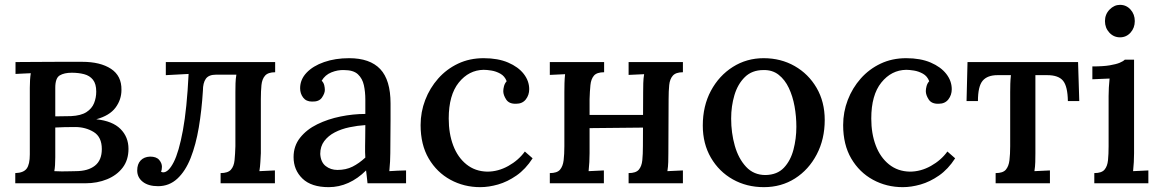

<svg xmlns="http://www.w3.org/2000/svg" viewBox="-20 -756 4787 792"><path d="M43 0V-42Q77 -43 90 -60.5Q103 -78 103 -119V-394Q103 -412 104 -427Q105 -442 107 -454Q92 -453 74.5 -452.5Q57 -452 44 -451V-500Q79 -500 123.5 -500.5Q168 -501 218.5 -501Q269 -501 319 -501Q394 -501 438 -472Q482 -443 481 -385Q481 -345 456.5 -312Q432 -279 377 -264Q444 -257 477 -224Q510 -191 510 -142Q510 -96 486 -64.5Q462 -33 421.5 -16.5Q381 0 333 0ZM204 -50Q217 -49 235 -49Q253 -49 269.5 -49.5Q286 -50 292 -50Q343 -50 371.5 -72.5Q400 -95 400 -141Q400 -191 366.5 -211.5Q333 -232 290 -232Q268 -232 246 -231.5Q224 -231 208 -230V-107Q208 -89 207 -74.5Q206 -60 204 -50ZM208 -276 273 -277Q314 -279 336.5 -293.5Q359 -308 368 -330.5Q377 -353 377 -378Q377 -410 363.5 -427Q350 -444 327 -450Q304 -456 276 -456Q245 -456 226.5 -445Q208 -434 208 -394Z M632 12Q592 12 569 -6Q546 -24 546 -53Q546 -79 560 -94Q574 -109 599 -110Q625 -110 636.5 -96.5Q648 -83 648 -68Q648 -62 647 -56.5Q646 -51 644 -48Q649 -45 653 -45Q675 -45 696.5 -87Q718 -129 734.5 -218.5Q751 -308 758 -451L664 -446V-500H1115V-458Q1086 -458 1073.5 -444Q1061 -430 1058.5 -405Q1056 -380 1056 -347V-124Q1055 -106 1054 -87.5Q1053 -69 1050 -50L1114 -53V0H890V-42Q920 -42 932.5 -56Q945 -70 947.5 -95Q950 -120 951 -153V-376Q951 -394 951.5 -412Q952 -430 955 -448H871Q841 -448 829 -431Q817 -414 817 -382Q812 -301 800 -230Q788 -159 766.5 -104.5Q745 -50 711.5 -19Q678 12 632 12Z M1496 0Q1494 -16 1493 -28Q1492 -40 1490 -53Q1456 -19 1417 -1.5Q1378 16 1336 16Q1264 16 1227.5 -19.5Q1191 -55 1191 -108Q1191 -154 1218 -188Q1245 -222 1289 -243.5Q1333 -265 1385 -275.5Q1437 -286 1487 -286V-345Q1487 -377 1481 -404.5Q1475 -432 1456.5 -449.5Q1438 -467 1399 -467Q1373 -468 1347 -457.5Q1321 -447 1307 -423Q1315 -415 1317.5 -404.5Q1320 -394 1320 -385Q1320 -371 1308 -353.5Q1296 -336 1267 -337Q1243 -337 1230.5 -353.5Q1218 -370 1218 -392Q1218 -428 1244.5 -456Q1271 -484 1317 -500Q1363 -516 1420 -516Q1506 -516 1548.5 -471Q1591 -426 1591 -329Q1591 -293 1591 -260Q1591 -227 1590.5 -194Q1590 -161 1590 -124Q1590 -109 1589 -90Q1588 -71 1586 -50Q1603 -51 1621 -52Q1639 -53 1655 -53V0ZM1487 -240Q1455 -238 1421.5 -231Q1388 -224 1361 -210Q1334 -196 1317.5 -174Q1301 -152 1301 -121Q1303 -87 1323.5 -71Q1344 -55 1372 -55Q1407 -55 1434 -68.5Q1461 -82 1487 -106Q1486 -117 1486 -128.5Q1486 -140 1486 -153Q1486 -162 1486.5 -186.5Q1487 -211 1487 -240Z M1961 16Q1894 16 1838 -14.5Q1782 -45 1748.5 -102Q1715 -159 1715 -240Q1715 -294 1734 -343.5Q1753 -393 1787.5 -432Q1822 -471 1869.5 -493.5Q1917 -516 1975 -516Q2034 -516 2076 -498Q2118 -480 2140.5 -451Q2163 -422 2163 -388Q2163 -364 2149 -346Q2135 -328 2109 -328Q2080 -327 2068 -345.5Q2056 -364 2056 -380Q2056 -389 2059 -400.5Q2062 -412 2070 -421Q2062 -442 2044 -452Q2026 -462 2007 -465Q1988 -468 1975 -468Q1914 -467 1872.5 -415.5Q1831 -364 1831 -267Q1831 -205 1849.5 -156Q1868 -107 1904 -78Q1940 -49 1990 -48Q2035 -48 2077 -71.5Q2119 -95 2145 -131L2177 -103Q2148 -58 2110.5 -32Q2073 -6 2034.5 5Q1996 16 1961 16Z M2472 -458Q2442 -458 2430 -444Q2418 -430 2415.5 -405Q2413 -380 2412 -347V-124Q2412 -106 2411 -87.5Q2410 -69 2408 -50L2471 -53V0H2248V-42Q2278 -42 2290 -56Q2302 -70 2305 -95Q2308 -120 2308 -153V-376Q2308 -394 2308.5 -413Q2309 -432 2311 -450L2248 -447V-500H2472ZM2797 -458Q2768 -458 2755.5 -444Q2743 -430 2740.5 -405Q2738 -380 2738 -347L2737 -124Q2737 -106 2736.5 -87.5Q2736 -69 2733 -50L2797 -53V0H2573V-42Q2603 -42 2615 -56Q2627 -70 2629.5 -95Q2632 -120 2632 -153L2633 -376Q2633 -394 2633.5 -413Q2634 -432 2637 -450L2573 -447V-500H2797ZM2367 -282H2666V-230L2367 -227Z M3131 16Q3060 16 3003 -16Q2946 -48 2912.5 -105.5Q2879 -163 2879 -238Q2879 -319 2912.5 -381.5Q2946 -444 3003 -480Q3060 -516 3130 -516Q3201 -516 3258 -483.5Q3315 -451 3348.5 -393.5Q3382 -336 3382 -261Q3382 -182 3349 -119Q3316 -56 3259.5 -20Q3203 16 3131 16ZM3138 -34Q3186 -35 3213.5 -64Q3241 -93 3253 -138.5Q3265 -184 3265 -233Q3265 -276 3257.5 -317.5Q3250 -359 3234 -393Q3218 -427 3192 -447.5Q3166 -468 3129 -467Q3082 -467 3052.5 -438Q3023 -409 3009.5 -363.5Q2996 -318 2996 -267Q2996 -208 3011 -155Q3026 -102 3057.5 -68Q3089 -34 3138 -34Z M3704 16Q3637 16 3581 -14.5Q3525 -45 3491.5 -102Q3458 -159 3458 -240Q3458 -294 3477 -343.5Q3496 -393 3530.5 -432Q3565 -471 3612.5 -493.5Q3660 -516 3718 -516Q3777 -516 3819 -498Q3861 -480 3883.5 -451Q3906 -422 3906 -388Q3906 -364 3892 -346Q3878 -328 3852 -328Q3823 -327 3811 -345.5Q3799 -364 3799 -380Q3799 -389 3802 -400.5Q3805 -412 3813 -421Q3805 -442 3787 -452Q3769 -462 3750 -465Q3731 -468 3718 -468Q3657 -467 3615.5 -415.5Q3574 -364 3574 -267Q3574 -205 3592.5 -156Q3611 -107 3647 -78Q3683 -49 3733 -48Q3778 -48 3820 -71.5Q3862 -95 3888 -131L3920 -103Q3891 -58 3853.5 -32Q3816 -6 3777.5 5Q3739 16 3704 16Z M4087 0V-42Q4117 -42 4129 -56Q4141 -70 4144 -95Q4147 -120 4147 -153V-376Q4147 -394 4147.5 -410.5Q4148 -427 4150 -446H4095Q4053 -446 4033.5 -423Q4014 -400 4014 -339H3967L3971 -500H4427L4432 -339H4385Q4384 -400 4365 -423Q4346 -446 4300 -446H4251V-124Q4251 -106 4250.5 -87.5Q4250 -69 4247 -50L4311 -53V0Z M4494 -42Q4524 -42 4536 -56Q4548 -70 4550.5 -95Q4553 -120 4553 -153V-360Q4553 -377 4554 -394.5Q4555 -412 4557 -432Q4540 -431 4521 -430.5Q4502 -430 4486 -429V-482Q4531 -482 4557.5 -486.5Q4584 -491 4598.5 -497Q4613 -503 4620 -510H4658V-124Q4658 -106 4657 -87.5Q4656 -69 4654 -50Q4670 -51 4686.5 -51.5Q4703 -52 4717 -53V0H4494ZM4600 -602Q4574 -602 4556 -621.5Q4538 -641 4538 -669Q4538 -697 4557 -716.5Q4576 -736 4600 -736Q4626 -736 4643.5 -716.5Q4661 -697 4661 -669Q4661 -641 4643.5 -621.5Q4626 -602 4600 -602Z"/></svg>

Font: Lora Medium
Style: Regular
Weight: 500
Designer: Olga Karpushina, Alexei Vanyashin (Cyrillic)
Foundry: Cyreal
Version: Version 3.004